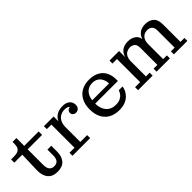

<svg xmlns="http://www.w3.org/2000/svg" viewBox="125 -1520 2399 2399"><g transform="rotate(-45 1324.5 -320.0)"><path d="M318 11Q229 11 186 -44Q143 -99 147 -195L155 -453H14V-510H60Q106 -510 132.5 -521Q159 -532 170.5 -556Q182 -580 182 -618V-652H250V-172Q250 -124 271.5 -96Q293 -68 337 -68Q381 -68 401.5 -95.5Q422 -123 422 -172V-276H490V-173Q490 -87 447.5 -38Q405 11 318 11ZM250 -453V-514H505V-453Z M589 0V-53H678V-462H598V-514H769V-342L780 -344V-53H901V0ZM746 -312Q747 -388 772 -435.5Q797 -483 840 -505.5Q883 -528 938 -528Q997 -529 1033 -500.5Q1069 -472 1069 -421Q1069 -389 1050.5 -369Q1032 -349 1003 -349Q976 -349 960.5 -364Q945 -379 945 -401Q945 -428 964.5 -442.5Q984 -457 1021 -455L1012 -419Q1010 -448 986.5 -464Q963 -480 925 -479Q885 -479 852 -460.5Q819 -442 799.5 -405Q780 -368 780 -312Z M1408 12Q1330 12 1272 -19Q1214 -50 1182 -110.5Q1150 -171 1150 -258Q1150 -344 1182 -404Q1214 -464 1271.5 -495.5Q1329 -527 1405 -527L1408 -469Q1359 -469 1323.5 -446Q1288 -423 1269 -377.5Q1250 -332 1250 -264Q1250 -173 1296.5 -119.5Q1343 -66 1423 -66Q1472 -66 1503.5 -82Q1535 -98 1552.5 -122Q1570 -146 1577 -170H1644Q1640 -138 1624 -106Q1608 -74 1579.5 -47Q1551 -20 1508.5 -4Q1466 12 1408 12ZM1198 -260V-316H1551L1651 -288V-260ZM1551 -316Q1550 -358 1533.5 -393Q1517 -428 1485.5 -448.5Q1454 -469 1408 -469L1405 -527Q1485 -527 1540.5 -497Q1596 -467 1623.5 -413Q1651 -359 1651 -288Z M1748 0V-53H1837V-462H1757V-514H1926V-339L1939 -341V-52H2005V0ZM2075 0V-53H2142V-357Q2142 -406 2117.5 -428.5Q2093 -451 2052 -451Q2023 -451 1997 -437Q1971 -423 1955 -393.5Q1939 -364 1939 -315H1915Q1915 -383 1934 -429Q1953 -475 1992 -498.5Q2031 -522 2089 -522Q2158 -522 2201 -484Q2244 -446 2244 -359V-53H2310V0ZM2381 0V-53H2447V-357Q2447 -406 2422.5 -428.5Q2398 -451 2356 -451Q2327 -451 2301.5 -437Q2276 -423 2260 -393.5Q2244 -364 2244 -315H2224Q2224 -383 2243 -429Q2262 -475 2300 -498.5Q2338 -522 2396 -522Q2464 -522 2506.5 -484Q2549 -446 2549 -359V-52H2619V0Z"/></g></svg>

Font: Montagu Slab 24pt
Style: Regular
Weight: 400
Designer: Florian Karsten
Foundry: Florian Karsten
Version: Version 1.000